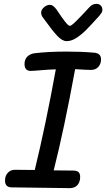

<svg xmlns="http://www.w3.org/2000/svg" viewBox="-20 -977 550 994"><path d="M503 -670Q503 -646 489 -630.5Q475 -615 451 -615L420 -616L369 -619Q312 -308 258 -95L358 -94Q378 -94 386.5 -86Q395 -78 395 -61Q395 -35 381 -19Q367 -3 341 -3L39 -7Q6 -8 6 -42Q6 -67 20.5 -82.5Q35 -98 57 -98L160 -97Q216 -327 269 -618Q231 -617 186 -613Q156 -610 137 -610Q123 -610 115 -619Q107 -628 107 -645Q107 -669 120.5 -683Q134 -697 156 -701Q228 -710 326 -710Q403 -710 470 -704Q503 -700 503 -670ZM510 -927Q510 -918 506.5 -912Q503 -906 494 -895Q449 -845 425.5 -821.5Q402 -798 376 -781Q350 -764 325 -764Q302 -764 276 -792Q250 -820 218 -865Q209 -878 201 -888Q193 -898 193 -913Q194 -928 208.5 -940Q223 -952 238 -952Q247 -952 254.5 -946.5Q262 -941 271 -930Q301 -885 317.5 -864Q334 -843 342 -843Q349 -843 374 -867.5Q399 -892 445 -942Q459 -957 480 -957Q493 -957 501.5 -948.5Q510 -940 510 -927Z"/></svg>

Font: Mali Medium
Style: Italic
Weight: 500
Italic angle: -10°
Version: Version 1.000; ttfautohint (v1.6)